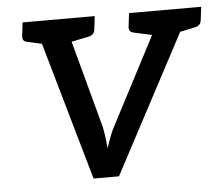

<svg xmlns="http://www.w3.org/2000/svg" viewBox="-43 -554 696 602"><g transform="rotate(-5 305.5 -253.5)"><path d="M228 0 83 -507H156Q167 -507 173.5 -501.5Q180 -496 182 -488L270 -162Q273 -149 275.5 -132Q278 -115 280 -91Q286 -108 292.5 -126Q299 -144 309 -162L479 -488Q483 -496 490 -501.5Q497 -507 507 -507H577L308 0ZM142 -482 145 -507H220L217 -482ZM453 -482 456 -507H531L528 -482ZM151 -507 131 -429 58 -445Q49 -447 46 -452Q43 -457 44 -466L49 -507ZM276 -507 271 -466Q270 -457 265.5 -452Q261 -447 253 -445L176 -429L174 -507ZM486 -507 466 -429 393 -445Q384 -447 381 -452Q378 -457 379 -466L384 -507ZM611 -507 606 -466Q605 -457 600.5 -452Q596 -447 588 -445L511 -429L509 -507Z"/></g></svg>

Font: Aleo
Style: Italic
Weight: 400
Italic angle: -7°
Designer: Alessio Laiso
Foundry: Alessio Laiso
Version: Version 2.001;gftools[0.9.29]